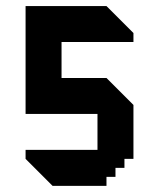

<svg xmlns="http://www.w3.org/2000/svg" viewBox="-20 -603 514 623"><path d="M325.5 -583.3H63V-233.4H296.3V-116.7H63V-87.5L150.5 0H325.5V-29.2H354.7V-58.4H383.8V-87.5H413V-262.5L325.5 -350H179.7V-466.7H413V-495.8Z"/></svg>

Font: Stepalange Short
Style: Regular
Weight: 400
Designer: Szymon Furjan
Version: Version 1.001;Fontself Maker 3.5.8